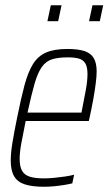

<svg xmlns="http://www.w3.org/2000/svg" viewBox="-20 -705 414 733"><path d="M148 8Q103 8 75 -1Q47 -10 34 -32Q21 -54 21 -92Q21 -121 27.5 -160.5Q34 -200 45 -254Q60 -329 73.5 -379.5Q87 -430 106 -460.5Q125 -491 156 -504.5Q187 -518 237 -518Q278 -518 302.5 -510Q327 -502 338 -483Q349 -464 349 -432Q349 -414 345.5 -386.5Q342 -359 336 -325.5Q330 -292 322 -256L319 -243H78Q68 -194 61.5 -158.5Q55 -123 55 -98Q55 -70 64 -53.5Q73 -37 93.5 -30.5Q114 -24 147 -24Q165 -24 186 -26Q207 -28 227.5 -31Q248 -34 263 -38L256 -5Q244 -2 226 1Q208 4 187.5 6Q167 8 148 8ZM85 -275H291L295 -296Q301 -326 307.5 -361Q314 -396 314 -422Q314 -450 305.5 -463.5Q297 -477 280.5 -481.5Q264 -486 239 -486Q202 -486 178.5 -478.5Q155 -471 139.5 -449Q124 -427 112 -385.5Q100 -344 85 -275ZM320 -624 333 -685H374L361 -624ZM161 -624 174 -685H215L202 -624Z"/></svg>

Font: Saira Condensed Thin
Style: Italic
Weight: 250
Width: 3
Italic angle: -12°
Designer: Hector Gatti with collaboration of the Omnibus-Type team
Foundry: Omnibus-Type
Version: Version 1.101